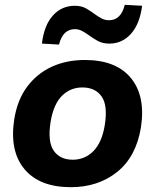

<svg xmlns="http://www.w3.org/2000/svg" viewBox="-20 -766 644 797"><path d="M19 0ZM274 11Q144 11 81.5 -64Q19 -139 39 -270Q52 -352 93 -406.5Q134 -461 195 -489Q256 -517 332 -517Q462 -517 523.5 -442Q585 -367 565 -237Q545 -115 466 -52Q387 11 274 11ZM282 -103Q332 -103 367.5 -138.5Q403 -174 415 -247Q428 -329 401.5 -366Q375 -403 322 -403Q272 -403 237 -368Q202 -333 190 -260Q177 -178 203 -140.5Q229 -103 282 -103ZM225 -581 154 -585Q163 -661 199.5 -701.5Q236 -742 290 -742Q318 -742 336.5 -731.5Q355 -721 371 -709Q386 -698 400.5 -690Q415 -682 433 -682Q482 -682 498 -746L570 -742Q560 -666 523.5 -625.5Q487 -585 434 -585Q406 -585 386 -596Q366 -607 350 -619Q336 -629 321.5 -637Q307 -645 291 -645Q241 -645 225 -581Z"/></svg>

Font: Winston
Style: Bold Italic
Weight: 700
Italic angle: -9°
Designer: Original fonts by Vernon Adams / Changes by Cristiano Sobral
Foundry: Original fonts by Vernon Adams / Changes by Cristiano Sobral
Version: Version 2.503;July 17, 2020;FontCreator 13.0.0.2655 64-bit